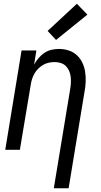

<svg xmlns="http://www.w3.org/2000/svg" viewBox="-20 -799 540 1024"><path d="M267 205 354 -322Q357 -339 358 -356Q359 -373 357 -389.5Q355 -406 348.5 -421Q342 -436 331 -447Q320 -458 304 -463Q288 -468 271 -468Q255 -468 239.5 -464.5Q224 -461 210 -453Q196 -445 184 -433Q172 -421 164 -407Q156 -393 151 -377.5Q146 -362 144 -347L86 0H8L95 -530H174L162 -455Q172 -473 186 -489.5Q200 -506 217.5 -517.5Q235 -529 255 -533.5Q275 -538 295 -538Q321 -538 346 -530Q371 -522 389.5 -505Q408 -488 419 -465Q430 -442 434 -416.5Q438 -391 437 -364Q436 -337 431 -311L346 205ZM279 -586 234 -634 390 -779 446 -721Z"/></svg>

Font: Iosevka Curly Oblique
Style: Regular
Weight: 400
Italic angle: -9°
Monospace: yes
Designer: Belleve Invis
Foundry: Belleve Invis
Version: Version 11.1.0; ttfautohint (v1.8.3)